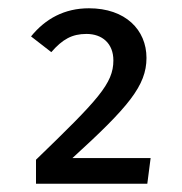

<svg xmlns="http://www.w3.org/2000/svg" viewBox="-20 -766 440 464"><path d="M104 -640C131 -671 154 -684 189 -684C227 -684 254 -661 254 -620C254 -564 217 -525 67 -380V-322H336L344 -384H155C290 -507 334 -559 334 -626C334 -694 283 -746 195 -746C136 -746 90 -721 55 -678Z"/></svg>

Font: FiraGO Unicode
Style: Regular
Weight: 400
Designer: bBox Type
Foundry: bBox Type GmbH
Version: Version 1.001;PS 001.001;hotconv 1.0.88;makeotf.lib2.5.64775